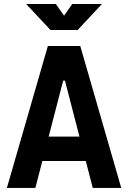

<svg xmlns="http://www.w3.org/2000/svg" viewBox="-20 -918 626 938"><path d="M13.7 0 213.9 -693.4H372.1L572.3 0H433.1L297.4 -523.9H288.6L152.8 0ZM114.7 -131.3V-250.5H466.3V-131.3ZM226.6 -771.5 107.9 -898.4H252.9L297.9 -834.5H288.1L333 -898.4H478L359.4 -771.5Z"/></svg>

Font: Cascadia Code
Style: Regular
Weight: 400
Monospace: yes
Designer: Aaron Bell
Foundry: Saja Typeworks
Version: Version 2106.017